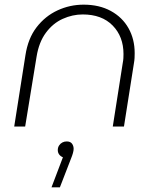

<svg xmlns="http://www.w3.org/2000/svg" viewBox="-20 -543 673 824"><path d="M41 0 89 -305Q100 -378 137 -426Q174 -474 227 -498.5Q280 -523 339 -523Q406 -523 455.5 -496Q505 -469 531.5 -422Q558 -375 558 -315Q558 -305 557.5 -294.5Q557 -284 555 -273L512 0H464L507 -274Q509 -284 509.5 -293Q510 -302 510 -311Q510 -386 463.5 -433.5Q417 -481 335 -481Q291 -481 249 -462Q207 -443 177 -402.5Q147 -362 137 -300L88 0ZM201 261 250 132Q240 128 234 120Q228 112 228 101Q228 90 233.5 81.5Q239 73 247.5 68.5Q256 64 266 64Q282 64 289 73.5Q296 83 296 96Q296 103 293 114Q290 125 285 137L237 261Z"/></svg>

Font: MuseoModerno ExtraLight
Style: Italic
Weight: 250
Italic angle: -9°
Designer: Pablo Cosgaya, Héctor Gatti, Marcela Romero, and the Authors of The MuseoModerno Project.
Foundry: Omnibus-Type Team
Version: Version 1.003